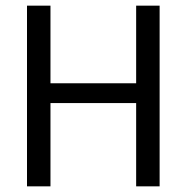

<svg xmlns="http://www.w3.org/2000/svg" viewBox="-20 -659 660 679"><path d="M158.5 0H75.5V-639H158.5ZM544.5 0H461.5V-639H544.5ZM123 -364.5H494.5V-294.5H123Z"/></svg>

Font: Anek Telugu
Style: Regular
Weight: 400
Designer: Omkar Bhoir (Telugu), Yesha Goshar (Latin)
Foundry: Ek Type
Version: Version 1.003